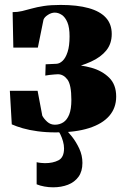

<svg xmlns="http://www.w3.org/2000/svg" viewBox="-20 -540 522 799"><path d="M212.5 11Q171 11 136.2 6.2Q101.5 1.5 74.8 -6.2Q48 -14 29 -22.5L21 -162H136.5L156 -58.5Q163 -45.5 176.5 -33.2Q190 -21 208.5 -21Q228 -21 243.5 -31Q259 -41 268 -63.5Q277 -86 277 -124Q277 -187.5 260.5 -209.2Q244 -231 221 -231Q217 -231 207 -230.2Q197 -229.5 186.2 -228.2Q175.5 -227 168.5 -225.5L170 -272.5L214.5 -274.5Q228 -275 240.5 -286.8Q253 -298.5 261.2 -323.5Q269.5 -348.5 269.5 -388.5Q269.5 -425.5 260.5 -447Q251.5 -468.5 237.2 -478Q223 -487.5 208 -487.5Q194 -487.5 179.5 -478.2Q165 -469 161 -458L137.5 -342H35.5L32.5 -489.5Q53.5 -489.5 72.2 -494Q91 -498.5 112.2 -504.5Q133.5 -510.5 162.2 -515Q191 -519.5 232.5 -519.5Q301.5 -519.5 349 -506.2Q396.5 -493 420.8 -466.2Q445 -439.5 445 -398.5Q445 -358 422.2 -330Q399.5 -302 358.8 -283.5Q318 -265 264.5 -252.5L270 -270.5Q316 -270.5 360.5 -258Q405 -245.5 434.2 -216.8Q463.5 -188 463.5 -138Q463.5 -91 434.8 -57.8Q406 -24.5 350.2 -6.8Q294.5 11 212.5 11ZM201 239.5Q182.5 239.5 164.8 236.2Q147 233 132.5 227V135Q140.5 137 150.8 138Q161 139 167 139Q200.5 139 223.5 127Q246.5 115 246.5 77.5Q246.5 63.5 242.2 48.2Q238 33 231.2 19.2Q224.5 5.5 216.5 -3L235 -6.5L250.5 -3Q262.5 7 279.5 28.5Q296.5 50 309.8 78.2Q323 106.5 323 138Q323 173 306.8 195.5Q290.5 218 262.8 228.8Q235 239.5 201 239.5Z"/></svg>

Font: Merriweather 144pt Black
Style: Regular
Weight: 900
Version: Version 2.100